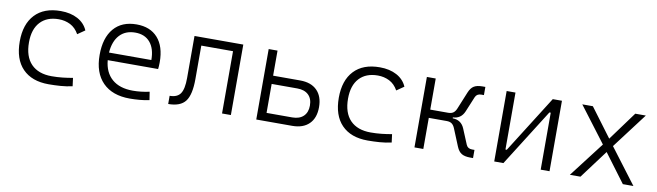

<svg xmlns="http://www.w3.org/2000/svg" viewBox="-34 -953 4756 1389"><g transform="rotate(10 2344.0 -258.5)"><path d="M333 9.8Q209.5 9.8 141.8 -59.8Q74.2 -129.4 74.2 -259.8Q74.2 -386.7 140.4 -457Q206.5 -527.3 329.1 -527.3Q401.9 -527.3 453.9 -499.3Q505.9 -471.2 527.8 -419.9L474.1 -382.8Q449.2 -427.2 410.4 -446.8Q371.6 -466.3 325.2 -466.3Q238.3 -466.3 189.7 -413.8Q141.1 -361.3 141.1 -264.6Q141.1 -160.2 194.1 -105.7Q247.1 -51.3 344.7 -51.3Q384.3 -51.3 423.3 -55.4Q462.4 -59.6 499.5 -66.4L507.3 -6.3Q465.3 3.4 420.7 6.6Q376 9.8 333 9.8Z M929.2 9.8Q800.8 9.8 730.5 -61.5Q660.2 -132.8 660.2 -263.7Q660.2 -389.2 719.2 -458.3Q778.3 -527.3 886.2 -527.3Q986.8 -527.3 1042.2 -464.8Q1097.7 -402.3 1097.7 -287.1Q1097.7 -256.8 1094.7 -236.3H724.6Q732.4 -147 788.3 -98.6Q844.2 -50.3 940.9 -50.3Q1001.5 -50.3 1063 -64L1072.3 -3.9Q1038.6 3.4 1001.2 6.6Q963.9 9.8 929.2 9.8ZM887.2 -467.3Q814.9 -467.3 772.7 -421.6Q730.5 -376 724.1 -292H1035.2Q1035.2 -375.5 996.3 -421.4Q957.5 -467.3 887.2 -467.3Z M1210.4 0V-60.1Q1266.1 -60.1 1289.3 -94Q1312.5 -127.9 1312.5 -208.5V-517.6H1670.9V0H1606V-457.5H1373V-211.9Q1373 -96.2 1336.2 -48.1Q1299.3 0 1210.4 0Z M1857.4 0V-517.6H1922.4V-333.5H2121.1Q2201.2 -333.5 2245.1 -289.8Q2289.1 -246.1 2289.1 -166.5Q2289.1 -86.9 2245.1 -43.5Q2201.2 0 2121.1 0ZM2110.8 -272.9H1922.4V-60.1H2110.8Q2163.6 -60.1 2192.9 -88.1Q2222.2 -116.2 2222.2 -166.5Q2222.2 -217.3 2192.9 -245.1Q2163.6 -272.9 2110.8 -272.9Z M2676.8 9.8Q2553.2 9.8 2485.6 -59.8Q2418 -129.4 2418 -259.8Q2418 -386.7 2484.1 -457Q2550.3 -527.3 2672.9 -527.3Q2745.6 -527.3 2797.6 -499.3Q2849.6 -471.2 2871.6 -419.9L2817.9 -382.8Q2793 -427.2 2754.2 -446.8Q2715.3 -466.3 2668.9 -466.3Q2582 -466.3 2533.4 -413.8Q2484.9 -361.3 2484.9 -264.6Q2484.9 -160.2 2537.8 -105.7Q2590.8 -51.3 2688.5 -51.3Q2728 -51.3 2767.1 -55.4Q2806.2 -59.6 2843.3 -66.4L2851.1 -6.3Q2809.1 3.4 2764.4 6.6Q2719.7 9.8 2676.8 9.8Z M3019.5 0V-517.6H3084.5V-289.1H3215.8Q3240.2 -289.1 3254.2 -299.6Q3268.1 -310.1 3276.9 -332L3328.6 -458Q3342.8 -492.7 3365.2 -506.3Q3387.7 -520 3427.7 -520H3448.7V-460H3429.2Q3397 -460 3385.7 -433.6L3338.9 -320.8Q3314.9 -264.2 3255.4 -262.2V-255.4Q3317.9 -254.4 3342.3 -196.8L3389.2 -84Q3400.4 -57.6 3432.6 -57.6H3450.2V2.4H3429.2Q3389.2 2.4 3366 -11.2Q3342.8 -24.9 3328.6 -59.6L3276.9 -185.5Q3268.1 -207.5 3254.2 -218Q3240.2 -228.5 3215.8 -228.5H3084.5V0Z M3605.5 0V-517.6H3670.4V-99.1H3680.2L3944.3 -517.6H4011.7V0H3946.8V-418.5H3937L3672.9 0Z M4161.1 0 4358.4 -257.3 4161.1 -517.6H4238.8L4396 -307.1L4550.3 -517.6H4627.9L4432.1 -258.8L4627.9 0H4550.3L4394.5 -208.5L4238.8 0Z"/></g></svg>

Font: Caskaydia Cove Light
Style: Regular
Weight: 300
Monospace: yes
Designer: Aaron Bell
Foundry: Saja Typeworks
Version: Version 4.300; ttfautohint (v1.8.3)